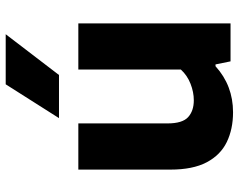

<svg xmlns="http://www.w3.org/2000/svg" viewBox="-104 -744 857 690"><g transform="rotate(-90 325.0 -399.5)"><path d="M266 9Q205.5 9 159 -13.5Q112.5 -36 86.2 -85.8Q60 -135.5 60 -216V-547H226V-226.5Q226 -173 248.5 -152.5Q271 -132 309 -132Q338.5 -132 368.5 -143.8Q398.5 -155.5 419.5 -178.5V-547H585.5V0H449L438 -54H431.5Q362 9 266 9ZM245 -616.5 366.5 -808H546.5L400 -616.5Z"/></g></svg>

Font: Encode Sans SemiExpanded SemiExpanded
Style: Bold
Weight: 700
Width: 6
Designer: Multiple Designers
Foundry: Impallari Type
Version: Version 3.000; ttfautohint (v1.8.3) -l 8 -r 50 -G 200 -x 14 